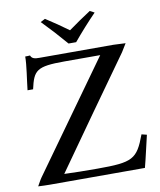

<svg xmlns="http://www.w3.org/2000/svg" viewBox="-94 -947 852 1021"><g transform="rotate(-10 332.0 -436.5)"><path d="M618 -179C571 -53 547 -40 355 -40C288 -40 227 -41 177 -43C316 -240 453 -433 592 -627L619 -671L553 -674H154C131 -674 114 -676 107 -695C99 -694 90 -694 81 -694C81 -647 68 -571 62 -515H92C114 -614 131 -632 282 -632H475L55 -46C45 -32 37 -15 29 -2C50 -1 70 0 91 0H605C618 -48 634 -123 646 -172ZM461 -873C421 -847 380 -819 340 -790C300 -819 260 -847 219 -873L194 -860C237 -816 279 -770 320 -722H361C401 -770 443 -817 485 -860C477 -865 469 -869 461 -873Z"/></g></svg>

Font: Sibila
Style: Regular
Weight: 400
Designer: Stefan Peev
Foundry: Context Ltd
Version: Version 1.000